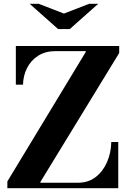

<svg xmlns="http://www.w3.org/2000/svg" viewBox="-20 -998 676 1018"><path d="M19 -7V-36L435 -723V-729L612 -735V-717L194 -33V-21ZM19 0V-29H392Q448 -29 487 -59Q526 -89 547.5 -138.5Q569 -188 570 -245H607V0ZM64 -549V-754H612V-727H275Q221 -727 182.5 -702.5Q144 -678 123.5 -637.5Q103 -597 102 -549ZM288 -844 137 -978H185L319 -926L453 -978H501L350 -844Z"/></svg>

Font: Libre Bodoni Medium
Style: Regular
Weight: 500
Designer: Pablo Impallari, Rodrigo Fuenzalida
Foundry: Impallari Type
Version: Version 2.005;gftools[0.9.23]